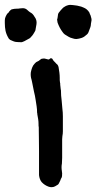

<svg xmlns="http://www.w3.org/2000/svg" viewBox="-88 -793 400 797"><path d="M126 -16Q123 -16 120 -16.5Q117 -17 114 -18Q97 -24 85 -37Q76 -48 74 -66V-166Q74 -189 73.5 -216Q73 -243 73 -254Q73 -259 73 -263.5Q73 -268 72 -272V-277Q72 -288 70.5 -298Q69 -308 67 -318Q67 -323 66 -325Q66 -339 64 -352Q62 -365 60 -378Q59 -387 57 -395.5Q55 -404 53 -413L47 -443Q46 -448 45 -453Q44 -458 43 -462Q38 -477 40 -493Q42 -503 45.5 -512.5Q49 -522 56 -529Q58 -531 60.5 -533.5Q63 -536 66 -537Q72 -539 80 -546Q84 -550 92 -550H97L113 -546Q116 -546 119 -549Q119 -550 120 -550Q121 -550 122 -551H124Q128 -551 129 -549Q131 -547 131 -546Q133 -542 135.5 -539.5Q138 -537 141 -534Q143 -532 145.5 -529Q148 -526 151 -524Q153 -521 155 -515Q157 -504 158.5 -492Q160 -480 160 -469Q160 -465 160 -460.5Q160 -456 161 -451Q162 -449 162 -446Q162 -443 162 -441Q163 -437 163 -432.5Q163 -428 164 -423Q164 -422 164.5 -420.5Q165 -419 165 -418Q165 -396 168 -375L171 -341Q172 -334 172.5 -326Q173 -318 173 -310V-248Q173 -243 172.5 -238Q172 -233 171 -228Q170 -221 170 -214.5Q170 -208 170 -201V-138Q170 -132 169.5 -126Q169 -120 169 -114Q166 -99 169 -82Q169 -77 170 -75Q170 -68 169.5 -62Q169 -56 165 -51L162 -43L156 -31Q156 -30 153 -27Q147 -23 140.5 -19.5Q134 -16 126 -16ZM229 -631Q221 -631 213 -634Q204 -636 196.5 -640.5Q189 -645 181 -650Q178 -652 175.5 -655Q173 -658 171 -661Q159 -677 151 -699Q150 -702 150 -705Q150 -708 149 -712Q151 -717 151.5 -723Q152 -729 153 -734Q153 -735 155 -739Q163 -750 174 -761L180 -765Q183 -767 186 -768.5Q189 -770 193 -771Q202 -774 214 -772Q220 -771 226 -770.5Q232 -770 239 -768Q250 -766 258 -762Q274 -756 283 -741Q285 -734 288 -729Q290 -722 291.5 -716Q293 -710 291 -703Q289 -693 289 -688Q288 -681 285 -674.5Q282 -668 280 -661Q277 -652 269 -647Q261 -639 250.5 -635.5Q240 -632 229 -631ZM-5 -618H-9Q-24 -618 -33 -622L-40 -625Q-45 -626 -51 -632Q-56 -640 -59.5 -648Q-63 -656 -65 -665Q-68 -680 -68 -697V-708Q-68 -716 -65 -723Q-62 -730 -58 -736Q-56 -738 -53.5 -740Q-51 -742 -50 -745Q-45 -751 -40 -754Q-29 -757 -18 -757Q-16 -757 -12.5 -757Q-9 -757 -6 -758Q-3 -758 0 -758.5Q3 -759 7 -759Q18 -759 26 -751Q28 -749 31 -746.5Q34 -744 37 -742Q48 -737 55 -724Q66 -710 63.5 -693Q61 -676 60 -673Q60 -670 59 -667Q58 -664 56 -661Q53 -656 50 -651Q47 -646 42 -641Q41 -639 39 -637.5Q37 -636 35 -634Q29 -631 24 -628Q19 -625 13 -622Q9 -620 4.5 -618.5Q0 -617 -5 -618Z"/></svg>

Font: Lacquer
Style: Regular
Weight: 400
Designer: Eli Block, Niki Polyocan
Version: Version 1.100